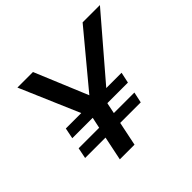

<svg xmlns="http://www.w3.org/2000/svg" viewBox="-164 -896 1091 1091"><g transform="rotate(-45 381.5 -350.0)"><path d="M223 0 253 -145H89L102 -210H267L281 -276H117L130 -341H254L100 -700H225L358 -380L624 -700H763L455 -341H578L564 -276H400L398 -274L385 -210H550L536 -145H371L341 0Z"/></g></svg>

Font: Red Hat Text Medium
Style: Italic
Weight: 500
Italic angle: -12°
Designer: Pentagram / MCKL
Foundry: Pentagram / MCKL
Version: Version 1.003; Red Hat Text Medium Italic